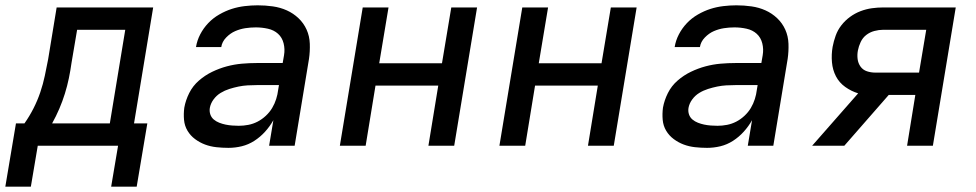

<svg xmlns="http://www.w3.org/2000/svg" viewBox="-49 -548 3669 722"><path d="M465 154H369L395 0H93L67 154H-29L11 -84H43Q62 -111 77 -140.5Q92 -170 102.5 -201Q113 -232 119.5 -263Q126 -294 132 -325L164 -520H527L455 -84H505ZM147 -84H364L422 -436H241L220 -312Q216 -283 210 -254Q204 -225 195 -196Q186 -167 174 -139Q162 -111 147 -84Z M810 8Q787 8 764.5 5.5Q742 3 722 -4.5Q702 -12 684.5 -25Q667 -38 656 -56.5Q645 -75 643 -97.5Q641 -120 644 -143Q649 -171 662.5 -198Q676 -225 699 -245Q722 -265 749 -278Q776 -291 804 -298.5Q832 -306 860.5 -308.5Q889 -311 917 -311H1014L1019 -340Q1023 -363 1017.5 -385Q1012 -407 996.5 -421Q981 -435 958.5 -440Q936 -445 913 -445Q893 -445 873.5 -442Q854 -439 835.5 -431Q817 -423 801.5 -407Q786 -391 783 -371H688Q692 -396 704 -419Q716 -442 734 -461Q752 -480 775.5 -493.5Q799 -507 822.5 -514.5Q846 -522 871 -525Q896 -528 920 -528Q949 -528 977 -524Q1005 -520 1029.5 -509Q1054 -498 1073.5 -479.5Q1093 -461 1104 -436.5Q1115 -412 1116 -383.5Q1117 -355 1113 -327L1059 0H963L979 -96Q966 -73 948 -53Q930 -33 907.5 -18.5Q885 -4 860 2Q835 8 810 8ZM849 -75Q867 -75 885 -78.5Q903 -82 919.5 -90.5Q936 -99 950.5 -112.5Q965 -126 974.5 -142Q984 -158 989.5 -175.5Q995 -193 997 -210L1000 -228H916Q899 -228 882 -227Q865 -226 848 -222.5Q831 -219 813.5 -213.5Q796 -208 780.5 -198.5Q765 -189 754 -174Q743 -159 740 -142Q738 -129 742 -117.5Q746 -106 755 -98.5Q764 -91 775.5 -86.5Q787 -82 799 -79.5Q811 -77 824 -76Q837 -75 849 -75Z M1229 0 1315 -520H1412L1377 -310H1613L1648 -520H1745L1659 0H1562L1599 -226H1363L1326 0Z M1829 0 1915 -520H2012L1977 -310H2213L2248 -520H2345L2259 0H2162L2199 -226H1963L1926 0Z M2610 8Q2587 8 2564.5 5.5Q2542 3 2522 -4.5Q2502 -12 2484.5 -25Q2467 -38 2456 -56.5Q2445 -75 2443 -97.5Q2441 -120 2444 -143Q2449 -171 2462.5 -198Q2476 -225 2499 -245Q2522 -265 2549 -278Q2576 -291 2604 -298.5Q2632 -306 2660.5 -308.5Q2689 -311 2717 -311H2814L2819 -340Q2823 -363 2817.5 -385Q2812 -407 2796.5 -421Q2781 -435 2758.5 -440Q2736 -445 2713 -445Q2693 -445 2673.5 -442Q2654 -439 2635.5 -431Q2617 -423 2601.5 -407Q2586 -391 2583 -371H2488Q2492 -396 2504 -419Q2516 -442 2534 -461Q2552 -480 2575.5 -493.5Q2599 -507 2622.5 -514.5Q2646 -522 2671 -525Q2696 -528 2720 -528Q2749 -528 2777 -524Q2805 -520 2829.5 -509Q2854 -498 2873.5 -479.5Q2893 -461 2904 -436.5Q2915 -412 2916 -383.5Q2917 -355 2913 -327L2859 0H2763L2779 -96Q2766 -73 2748 -53Q2730 -33 2707.5 -18.5Q2685 -4 2660 2Q2635 8 2610 8ZM2649 -75Q2667 -75 2685 -78.5Q2703 -82 2719.5 -90.5Q2736 -99 2750.5 -112.5Q2765 -126 2774.5 -142Q2784 -158 2789.5 -175.5Q2795 -193 2797 -210L2800 -228H2716Q2699 -228 2682 -227Q2665 -226 2648 -222.5Q2631 -219 2613.5 -213.5Q2596 -208 2580.5 -198.5Q2565 -189 2554 -174Q2543 -159 2540 -142Q2538 -129 2542 -117.5Q2546 -106 2555 -98.5Q2564 -91 2575.5 -86.5Q2587 -82 2599 -79.5Q2611 -77 2624 -76Q2637 -75 2649 -75Z M3005 0 3178 -197Q3152 -205 3129.5 -221Q3107 -237 3094.5 -261Q3082 -285 3079.5 -314Q3077 -343 3082 -372Q3086 -393 3093.5 -414Q3101 -435 3115 -453Q3129 -471 3147.5 -484.5Q3166 -498 3187 -506Q3208 -514 3229.5 -517Q3251 -520 3272 -520H3545L3459 0H3362L3393 -191H3293L3126 0ZM3242 -275H3407L3434 -436H3272Q3256 -436 3239 -431.5Q3222 -427 3208.5 -416.5Q3195 -406 3187.5 -390Q3180 -374 3177 -358Q3174 -342 3176 -326Q3178 -310 3187 -297.5Q3196 -285 3211 -280Q3226 -275 3242 -275Z"/></svg>

Font: Iosevka Md Ex Obl
Style: Regular
Weight: 500
Width: 7
Italic angle: -9°
Monospace: yes
Designer: Belleve Invis
Foundry: Belleve Invis
Version: Version 32.5.0; ttfautohint (v1.8.4)